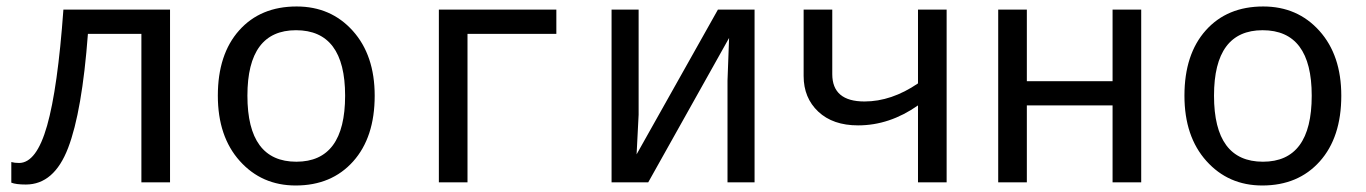

<svg xmlns="http://www.w3.org/2000/svg" viewBox="-20 -566 4241 596"><path d="M507.8 0H418.9V-460.9H252.9Q234.9 -220.2 191.4 -106.7Q147.9 6.8 60.1 6.8Q29.8 6.8 15.1 1V-63Q25.4 -60.1 39.1 -60.1Q93.3 -60.1 126.2 -176Q159.2 -292 176.8 -536.1H507.8Z M897.9 9.8Q792.5 9.8 724.4 -66.2Q656.2 -142.1 656.2 -269Q656.2 -397.5 722.4 -471.7Q788.6 -545.9 900.9 -545.9Q1007.3 -545.9 1075.2 -470.2Q1143.1 -394.5 1143.1 -269Q1143.1 -139.6 1076.2 -64.9Q1009.3 9.8 897.9 9.8ZM899.9 -64Q1051.3 -64 1051.3 -269Q1051.3 -472.2 898.9 -472.2Q748 -472.2 748 -269Q748 -64 899.9 -64Z M1707 -460.9H1431.2V0H1342.3V-536.1H1707Z M1962.4 -536.1V-210L1956.1 -86.9L2208.5 -536.1H2322.3V0H2238.3V-315.9L2243.2 -448.2L1992.2 0H1878.4V-536.1Z M2563.5 -536.1V-335.9Q2563.5 -251 2663.6 -251Q2747.1 -251 2829.6 -307.1V-536.1H2918.5V0H2829.6V-238.8Q2741.2 -176.8 2643.6 -176.8Q2565.4 -176.8 2520 -219.5Q2474.6 -262.2 2474.6 -330.1V-536.1Z M3167.5 -536.1V-314H3433.6V-536.1H3522.5V0H3433.6V-238.8H3167.5V0H3078.6V-536.1Z M3898.4 9.8Q3793 9.8 3724.9 -66.2Q3656.7 -142.1 3656.7 -269Q3656.7 -397.5 3722.9 -471.7Q3789.1 -545.9 3901.4 -545.9Q4007.8 -545.9 4075.7 -470.2Q4143.6 -394.5 4143.6 -269Q4143.6 -139.6 4076.7 -64.9Q4009.8 9.8 3898.4 9.8ZM3900.4 -64Q4051.8 -64 4051.8 -269Q4051.8 -472.2 3899.4 -472.2Q3748.5 -472.2 3748.5 -269Q3748.5 -64 3900.4 -64Z"/></svg>

Font: Noto Mono
Style: Regular
Weight: 400
Designer: Monotype Design Team
Foundry: Monotype Imaging Inc.
Version: Version 1.00